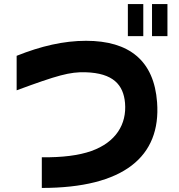

<svg xmlns="http://www.w3.org/2000/svg" viewBox="-20 -880 882 946"><path d="M729 -702H805V-860H729ZM62 -435C265 -510 324 -526 401 -524C538 -520 588 -462 596 -373C605 -268 551 -179 430 -136C368 -114 287 -104 186 -105V46C589 46 774 -108 754 -376C739 -581 617 -679 404 -679C294 -679 182 -653 62 -605ZM610 -702H686V-860H610Z"/></svg>

Font: コーポレート・ロゴ ver3 Bold
Style: Regular
Weight: 700
Designer: [KANA_main] LOGOTYPE.JP [Source Han Sans] Ryoko NISHIZUKA 西塚涼子 (kana, bopomofo & ideographs); Paul D. Hunt (Latin, Greek
Version: Version 12.001;FEAKit 1.0